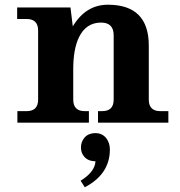

<svg xmlns="http://www.w3.org/2000/svg" viewBox="-20 -520 764 814"><path d="M693.8 0H395.5V-48.8H413.1Q461.9 -48.8 461.9 -97.7V-370.1Q461.9 -424.3 408.7 -424.3Q345.7 -424.3 315.4 -363.3Q290.5 -313 290.5 -226.1V-97.7Q290.5 -48.8 339.4 -48.8H356.9V0H53.7V-48.8H92.8Q141.6 -48.8 141.6 -97.7V-390.6Q141.6 -439.5 92.8 -439.5H52.7V-488.3H278.8L288.6 -408.2Q343.8 -500 437.5 -500Q610.8 -500 610.8 -326.7V-97.7Q610.8 -48.8 659.7 -48.8H693.8ZM339.4 273.9 321.8 246.1Q382.3 209 384.8 163.6Q354 163.6 337.4 144.5Q323.2 128.4 323.2 105.5Q323.2 82 337.4 64.5Q354 44.4 384.8 44.4Q412.6 44.4 429.7 64.9Q445.8 85 445.8 113.8Q445.8 218.3 339.4 273.9Z"/></svg>

Font: Munson
Style: Bold
Weight: 700
Designer: Paul James MIller
Foundry: High-Logic / Made with FontCreator
Version: Version 2.10;May 5, 2019;FontCreator 11.5.0.2430 64-bit